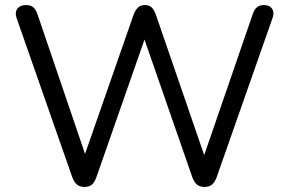

<svg xmlns="http://www.w3.org/2000/svg" viewBox="-20 -732 1142 759"><path d="M314 7Q295.5 7 284.2 -2.5Q273 -12 265.5 -32L45.5 -661Q38 -682.5 48.5 -697.2Q59 -712 83 -712Q101 -712 111.2 -703.5Q121.5 -695 128 -676L333.5 -73H298.5L508 -673.5Q515.5 -693 525.8 -702.5Q536 -712 553 -712Q570 -712 579.8 -702.5Q589.5 -693 596.5 -673L803 -73H771.5L979 -676Q985 -694 995.5 -703Q1006 -712 1024 -712Q1045.5 -712 1055.5 -697.5Q1065.5 -683 1057.5 -661L836.5 -31.5Q829.5 -12 818.5 -2.5Q807.5 7 788.5 7Q769.5 7 758.5 -2.5Q747.5 -12 740 -32L540.5 -606.5H562L361 -31.5Q354 -12 343.5 -2.5Q333 7 314 7Z"/></svg>

Font: Nunito ExtraLight
Style: Regular
Weight: 200
Designer: Vernon Adams
Foundry: Vernon Adams
Version: Version 3.602;April 4, 2023;FontCreator 14.0.0.2856 64-bit